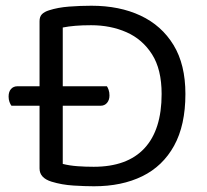

<svg xmlns="http://www.w3.org/2000/svg" viewBox="-20 -639 722 670"><path d="M150 -338V-270H331Q345 -270 353.5 -280Q362 -290 362 -306Q362 -317 359 -325.5Q356 -334 353 -338ZM213 -270V-338H41Q27 -338 18.5 -328.5Q10 -319 10 -302Q10 -292 13 -283.5Q16 -275 20 -270ZM544 -311Q544 -186 484 -121.5Q424 -57 307 -57Q278 -57 250.5 -59Q223 -61 199 -67V-543Q219 -547 243 -549Q267 -551 298 -551Q366 -551 421.5 -526.5Q477 -502 510.5 -449.5Q544 -397 544 -311ZM627 -311Q627 -414 585.5 -482Q544 -550 470.5 -584.5Q397 -619 299 -619Q260 -619 221 -616Q182 -613 151 -603Q135 -598 126.5 -589.5Q118 -581 118 -565V-51Q118 -18 160 -5Q196 6 236.5 8.5Q277 11 308 11Q405 11 476.5 -24Q548 -59 587.5 -130.5Q627 -202 627 -311Z"/></svg>

Font: Baloo Tamma 2
Style: Regular
Weight: 400
Designer: Divya Kowshik, Shuchita Grover and Ek Type
Foundry: Ek Type
Version: Version 1.700